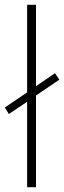

<svg xmlns="http://www.w3.org/2000/svg" viewBox="-38 -780 267 800"><path d="M75 0V-356L-1 -305L-18 -332L75 -395V-760H112V-421L191 -475L209 -448L112 -382V0Z"/></svg>

Font: Noto Sans Gurmukhi ExtraCondensed ExtraLight
Style: Regular
Weight: 200
Width: 2
Designer: Jelle Bosma - Monotype Design Team
Foundry: Monotype Imaging Inc.
Version: Version 2.004; ttfautohint (v1.8.4.7-5d5b)